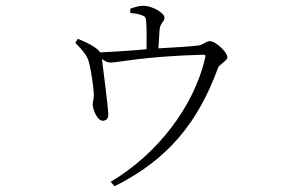

<svg xmlns="http://www.w3.org/2000/svg" viewBox="-20 -578 1040 663"><path d="M430 -533C446 -532 462 -529 471 -525C483 -520 484 -517 485 -500C487 -481 486 -434 486 -408C433 -403 368 -399 326 -397C322 -403 316 -409 305 -416C289 -427 270 -435 249 -444L240 -430C260 -409 281 -390 288 -360C294 -337 303 -277 304 -254C305 -241 300 -226 300 -218C301 -198 316 -160 336 -161C348 -162 354 -169 354 -185C354 -198 336 -347 332 -374C344 -366 352 -362 362 -362C390 -362 470 -383 679 -389C690 -389 691 -388 688 -376C649 -210 524 -46 362 50L376 65C560 -27 664 -155 733 -344C739 -358 765 -367 765 -381C765 -397 726 -436 704 -436C693 -436 680 -423 666 -421C636 -417 577 -414 527 -411L531 -475C533 -499 548 -503 548 -517C548 -533 506 -558 475 -558C460 -558 447 -554 430 -548Z"/></svg>

Font: Noto Serif CJK SC ExtraLight
Style: Regular
Weight: 200
Designer: Ryoko NISHIZUKA 西塚涼子 (kana & ideographs); Frank Grießhammer (Latin, Greek & Cyrillic); Wenlong ZHANG 张文龙 (bopomofo); San
Foundry: Adobe
Version: Version 2.001;hotconv 1.1.0;makeotfexe 2.6.0